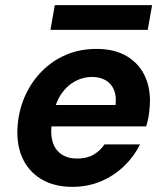

<svg xmlns="http://www.w3.org/2000/svg" viewBox="-20 -714 643 746"><path d="M261 12Q190 12 139.5 -18.5Q89 -49 65.5 -104Q42 -159 49 -232Q55 -294 80 -347Q105 -400 145.5 -440Q186 -480 239 -502Q292 -524 355 -524Q427 -524 475.5 -494Q524 -464 546 -411.5Q568 -359 561 -292Q560 -275 556.5 -257Q553 -239 548 -223H143L157 -306H429Q433 -341 422.5 -365.5Q412 -390 390 -402.5Q368 -415 337 -415Q303 -415 272 -398.5Q241 -382 218.5 -349.5Q196 -317 187 -267L182 -238Q175 -196 184 -164.5Q193 -133 217.5 -115.5Q242 -98 279 -98Q318 -98 343.5 -113Q369 -128 386 -153H524Q501 -106 462 -68.5Q423 -31 372 -9.5Q321 12 261 12ZM176 -598 193 -694H571L554 -598Z"/></svg>

Font: DM Sans 12pt
Style: Bold Italic
Weight: 700
Italic angle: -10°
Version: Version 4.004;gftools[0.9.30]